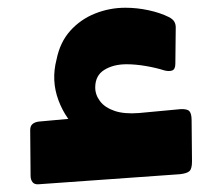

<svg xmlns="http://www.w3.org/2000/svg" viewBox="-20 -456 572 496"><path d="M80 20Q69 21 64 14.5Q59 8 59 -2L58 -120Q58 -131 64.5 -136Q71 -141 81 -142L191 -152L190 -113Q150 -146 131 -197Q112 -248 126 -302Q135 -347 161.5 -376.5Q188 -406 225.5 -421Q263 -436 304 -436Q334 -436 364 -429.5Q394 -423 416 -412Q426 -407 430 -400.5Q434 -394 434 -385L433 -292Q433 -277 425 -274Q417 -271 405 -274Q383 -281 356.5 -285.5Q330 -290 307 -290Q273 -290 249.5 -275.5Q226 -261 226 -230Q226 -211 238.5 -194.5Q251 -178 276 -169.5Q301 -161 339 -164L446 -174Q464 -175 469.5 -168.5Q475 -162 475 -145L476 -39Q476 -20 469.5 -14Q463 -8 445 -6Z"/></svg>

Font: Rubik
Style: Bold
Weight: 700
Designer: Hubert and Fischer
Foundry: Hubert and Fischer
Version: Version 2.300;gftools[0.9.30]